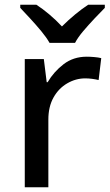

<svg xmlns="http://www.w3.org/2000/svg" viewBox="-20 -786 461 806"><path d="M344 -548Q358 -548 375.5 -546.5Q393 -545 405 -542L394 -450Q382 -453 367 -455Q352 -457 338 -457Q298 -457 262 -436Q226 -415 204.5 -376.5Q183 -338 183 -284V0H84V-538H164L176 -441H180Q206 -485 247 -516.5Q288 -548 344 -548ZM188 -606Q175 -629 153 -655.5Q131 -682 107 -708Q83 -734 65 -753V-766H133Q159 -749 187 -725.5Q215 -702 240 -675Q267 -702 295.5 -725.5Q324 -749 350 -766H420V-753Q401 -734 376.5 -708Q352 -682 329.5 -655.5Q307 -629 295 -606Z"/></svg>

Font: Noto Sans New Tai Lue Medium
Style: Regular
Weight: 500
Version: Version 2.003